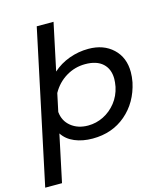

<svg xmlns="http://www.w3.org/2000/svg" viewBox="-164 -797 955 1115"><g transform="rotate(-15 314.0 -240.0)"><path d="M163 -699H264L204 -416Q246 -454 302 -474.5Q358 -495 418 -495Q509 -495 565.5 -442Q622 -389 622 -301Q622 -273 616 -241Q591 -125 509 -55Q427 15 309 15Q249 15 201.5 -5Q154 -25 129 -64L69 219H-32ZM514 -241Q519 -269 519 -288Q519 -347 482.5 -380.5Q446 -414 377 -414Q315 -414 262 -382Q209 -350 178 -294L155 -186Q160 -131 201 -98Q242 -65 303 -65Q352 -65 396 -87Q440 -109 471.5 -149Q503 -189 514 -241Z"/></g></svg>

Font: Prompt
Style: Italic
Weight: 400
Italic angle: -12°
Designer: Katatrad Team
Foundry: CadsonDemak
Version: Version 1.001